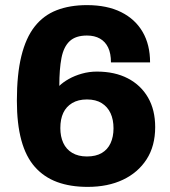

<svg xmlns="http://www.w3.org/2000/svg" viewBox="-20 -719 665 751"><path d="M323 12Q255 12 203.5 -7Q152 -26 116.5 -66Q81 -106 63.5 -170.5Q46 -235 46 -325Q46 -428 63.5 -499.5Q81 -571 115.5 -615Q150 -659 201.5 -679Q253 -699 320 -699Q399 -699 454 -671.5Q509 -644 538 -594Q567 -544 567 -475H414Q414 -510 403 -533Q392 -556 371 -568Q350 -580 320 -580Q276 -580 252.5 -558Q229 -536 220.5 -492.5Q212 -449 212 -383Q226 -397 249 -410Q272 -423 300.5 -431Q329 -439 359 -439Q429 -439 480 -412.5Q531 -386 559 -337.5Q587 -289 587 -222Q587 -148 553.5 -96Q520 -44 461 -16Q402 12 323 12ZM320 -107Q355 -107 378 -120.5Q401 -134 412.5 -159Q424 -184 424 -217Q424 -251 412.5 -276Q401 -301 378 -315.5Q355 -330 320 -330Q286 -330 262.5 -316Q239 -302 227.5 -277.5Q216 -253 216 -218Q216 -185 227.5 -160Q239 -135 262.5 -121Q286 -107 320 -107Z"/></svg>

Font: Archivo SemiBold ExtraBold
Style: Regular
Weight: 800
Version: Version 2.001